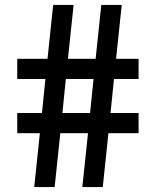

<svg xmlns="http://www.w3.org/2000/svg" viewBox="-20 -760 633 780"><path d="M543 -439H443L429 -301H543V-219H420.5L397.5 0H314.5L337.5 -219H225L202 0H119L142 -219H50V-301H150.5L164.5 -439H50V-521H173L196 -740H279L256 -521H368.5L391.5 -740H474.5L451.5 -521H543ZM346 -301 360 -439H247.5L233.5 -301Z"/></svg>

Font: Encode Sans Medium
Style: Regular
Weight: 500
Designer: Multiple Designers
Foundry: Impallari Type
Version: Version 2.000